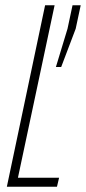

<svg xmlns="http://www.w3.org/2000/svg" viewBox="-20 -708 326 728"><path d="M6 0 151 -688H187L48 -34H204L196 0ZM192 -454 236 -599 255 -688H286L267 -599L212 -454Z"/></svg>

Font: Saira UltraCondensed Thin
Style: Italic
Weight: 250
Width: 1
Italic angle: -12°
Designer: Hector Gatti with collaboration of the Omnibus-Type team
Foundry: Omnibus-Type
Version: Version 1.101